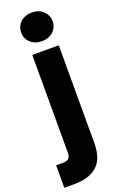

<svg xmlns="http://www.w3.org/2000/svg" viewBox="-229 -850 722 1165"><g transform="rotate(-20 131.5 -267.5)"><path d="M147 -616Q102 -616 73.5 -642.5Q45 -669 45 -708Q45 -748 73.5 -774.5Q102 -801 147 -801Q191 -801 219.5 -774.5Q248 -748 248 -708Q248 -669 219.5 -642.5Q191 -616 147 -616ZM233 72Q233 175 181 220.5Q129 266 36 266H-31V121H10Q38 121 50 110Q62 99 62 74V-558H233Z"/></g></svg>

Font: Fz Poppins
Style: Bold
Weight: 700
Designer: Ninad Kale (Devanagari), Jonny Pinhorn (Latin)
Foundry: Indian Type Foundry
Version: Vit hóa bi Vntype.Com & FontZin.Com